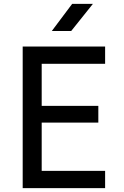

<svg xmlns="http://www.w3.org/2000/svg" viewBox="-20 -970 640 990"><path d="M97 0V-730H522V-641H195V-424H487V-338H195V-89H522V0ZM247 -810 352 -950H459L347 -810Z"/></svg>

Font: JetBrains Mono NL Medium
Style: Regular
Weight: 500
Monospace: yes
Designer: Philipp Nurullin, Konstantin Bulenkov
Foundry: JetBrains
Version: Version 2.305; ttfautohint (v1.8.4.7-5d5b)